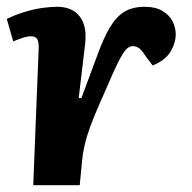

<svg xmlns="http://www.w3.org/2000/svg" viewBox="-20 -546 565 566"><path d="M94 -402Q95 -417 91 -428Q87 -439 71 -439Q61 -439 48.5 -435Q36 -431 19 -424L0 -490Q24 -502 51.5 -510.5Q79 -519 104 -522.5Q129 -526 148 -526Q193 -526 215 -497.5Q237 -469 231 -417L212 -257H220L268 -386Q285 -433 303.5 -464.5Q322 -496 346 -511Q370 -526 407 -526Q438 -526 458.5 -514Q479 -502 488.5 -483.5Q498 -465 498 -445Q498 -419 482.5 -393.5Q467 -368 430 -353L409 -381Q398 -398 390 -404Q382 -410 371 -410Q364 -410 357 -405Q350 -400 341.5 -386.5Q333 -373 321.5 -348.5Q310 -324 292 -282Q270 -233 257 -201Q244 -169 237.5 -147.5Q231 -126 227.5 -109Q224 -92 222 -72L215 0H78Z"/></svg>

Font: Literata
Style: Bold Italic
Weight: 700
Italic angle: -2°
Designer: Latin by Veronika Burian and Jose Scaglione. Greek by Irene Vlachou. Cyrillic by Vera Evstafieva
Foundry: TypeTogether
Version: Version 3.103;gftools[0.9.29]